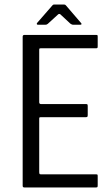

<svg xmlns="http://www.w3.org/2000/svg" viewBox="-20 -827 486 847"><path d="M88 0Q80 0 80 -7V-665Q80 -673 88 -673H403Q409 -673 410 -671.5Q411 -670 411 -665V-623Q411 -617 409.5 -615.5Q408 -614 403 -614H160Q155 -614 154 -612.5Q153 -611 153 -607V-376Q153 -372 155 -370Q157 -368 160 -368H358Q364 -368 365.5 -366.5Q367 -365 367 -358V-320Q367 -314 365.5 -312Q364 -310 358 -310H160Q155 -310 154 -308.5Q153 -307 153 -303V-67Q153 -63 154 -60.5Q155 -58 160 -58H402Q409 -58 410 -56.5Q411 -55 411 -49V-10Q411 -3 409.5 -1.5Q408 0 402 0ZM147 -718Q143 -718 142.5 -720.5Q142 -723 143 -725L211 -803Q214 -807 218 -807H263Q268 -807 271 -803L338 -725Q340 -723 339.5 -720.5Q339 -718 335 -718H302Q298 -718 296 -719.5Q294 -721 290 -723L246 -764Q242 -767 237 -764L191 -722Q189 -721 187 -719.5Q185 -718 181 -718Z"/></svg>

Font: Glory Thin
Style: Regular
Weight: 400
Version: Version 1.011